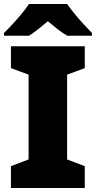

<svg xmlns="http://www.w3.org/2000/svg" viewBox="-21 -947 483 967"><path d="M406 0H34V-110L123 -144V-571L34 -604V-714H406V-604L317 -571V-144L406 -110ZM317 -927Q333 -904 355.5 -876.5Q378 -849 401.5 -823.5Q425 -798 442 -781V-767H318Q292 -782 269 -800Q246 -818 220 -840Q194 -818 172.5 -801Q151 -784 125 -767H-1V-781Q18 -799 41.5 -824.5Q65 -850 87.5 -877Q110 -904 125 -927Z"/></svg>

Font: Noto Sans Oriya Blk
Style: Regular
Weight: 900
Designer: Amélie Bonet and Sol Matas
Foundry: Google LLC
Version: Version 2.006; ttfautohint (v1.8.4.7-5d5b)